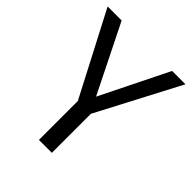

<svg xmlns="http://www.w3.org/2000/svg" viewBox="-205 -870 998 998"><g transform="rotate(45 294.0 -371.5)"><path d="M580 -743H482L297 -369L111 -743H8L246 -286V0H341V-287Z"/></g></svg>

Font: Glow Sans SC Normal Book
Style: Regular
Weight: 500
Designer: Ryoko NISHIZUKA (kana, bopomofo & ideographs); Paul D. Hunt (Latin, Greek & Cyrillic); Sandoll Communications, Soo-young
Version: Version 0.93